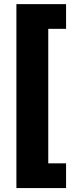

<svg xmlns="http://www.w3.org/2000/svg" viewBox="-20 -785 379 948"><path d="M61 143.6H306.2V21.5H218.3V-642.6H306.2V-764.6H61Z"/></svg>

Font: Raveo Display
Style: Bold
Weight: 700
Designer: Jakub Foglar, Rasmus Andersson (Inter)
Foundry: Jakubfoglar.com
Version: Version 1.100;Glyphs 3.2.3 (3260)